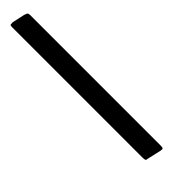

<svg xmlns="http://www.w3.org/2000/svg" viewBox="-14 -199 539 539"><g transform="rotate(45 255.0 70.0)"><path d="M-48 100Q-55 100 -55.5 97.5Q-56 95 -56 89L-48 52Q-46 45 -44 42.5Q-42 40 -35 40H484Q490 40 492 42Q494 44 492 52L483 92Q483 97 480.5 98.5Q478 100 469 100Z"/></g></svg>

Font: Glory Thin SemiBold
Style: Italic
Weight: 600
Italic angle: -12°
Version: Version 1.011